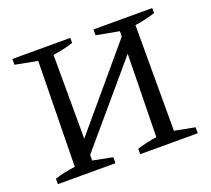

<svg xmlns="http://www.w3.org/2000/svg" viewBox="-112 -791 1026 934"><g transform="rotate(-20 400.5 -324.0)"><path d="M37 0V-28Q64 -37 90.5 -42.5Q117 -48 143 -51L152 -596L37 -618V-648H337V-622Q313 -614 286.5 -608Q260 -602 232 -598L233 -164L574 -568L575 -596L457 -618V-648H761V-622Q737 -614 710.5 -608Q684 -602 656 -598V-51L761 -31V0H463V-28Q489 -36 515 -42Q541 -48 565 -51L573 -480L233 -80V-51L335 -31V0Z"/></g></svg>

Font: Piazzolla SC
Style: Regular
Weight: 400
Designer: Juan Pablo del Peral
Foundry: Huerta Tipografica
Version: Version 1.330